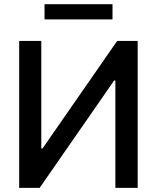

<svg xmlns="http://www.w3.org/2000/svg" viewBox="-20 -904 755 924"><path d="M178.7 -707V-189.5H184.6L543.9 -707H642.6V0H535.2V-516.6H529.3L170.9 0H72.3V-707ZM521.5 -810.5H194.3V-883.8H521.5Z"/></svg>

Font: Pretendard Std Medium
Style: Regular
Weight: 500
Designer: Base glyphs from Inter by Rasmus Andersson; Hangeul glyphs from Noto Sans CJK(Source Han Sans) by Jang Soo-young and Kan
Foundry: Kil Hyung-jin
Version: Version 1.309